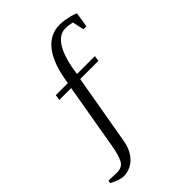

<svg xmlns="http://www.w3.org/2000/svg" viewBox="-229 -716 981 981"><g transform="rotate(-45 262.0 -225.0)"><path d="M72 165Q59 165 38.5 158Q18 151 -2 140L2 125L58 127Q98 128 113.5 100.5Q129 73 139 15L201 -344H115L120 -374H207Q224 -493 270 -554Q316 -615 389 -615Q406 -615 424 -612Q442 -609 460 -604.5Q478 -600 492 -593L479 -512H458L444 -575Q435 -577 420.5 -579Q406 -581 395 -581Q371 -581 351 -566.5Q331 -552 316 -525.5Q301 -499 290 -460.5Q279 -422 273 -374H402L398 -344H266L200 36Q192 81 172.5 109.5Q153 138 126.5 151.5Q100 165 72 165Z"/></g></svg>

Font: Manuale Light
Style: Italic
Weight: 300
Italic angle: -11°
Version: Version 1.002